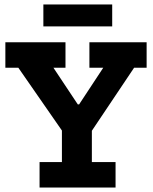

<svg xmlns="http://www.w3.org/2000/svg" viewBox="-20 -839 686 859"><path d="M482 -721H174V-819H482ZM636 -536H580L391 -254V-114H497V0H157V-114H257V-255L62 -536H4V-650H273V-536H219L328 -372H334L442 -536H380V-650H636Z"/></svg>

Font: Zilla Slab Bold
Style: Bold
Weight: 700
Designer: Typotheque.com
Foundry: Typotheque type foundry
Version: Version 1.1; 2017; ttfautohint (v1.6)